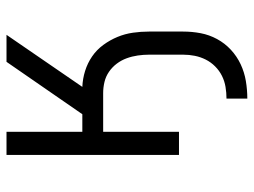

<svg xmlns="http://www.w3.org/2000/svg" viewBox="-115 -455 780 590"><g transform="rotate(-90 275.0 -160.0)"><path d="M267 210V146Q285 146 303 143Q321 140 337 132Q353 124 366 111Q379 98 387 82Q395 66 398.5 48.5Q402 31 402 13V-92Q402 -109 399.5 -126.5Q397 -144 391 -160.5Q385 -177 374.5 -191Q364 -205 349.5 -215Q335 -225 318 -229Q301 -233 284 -233H165V0H94V-530H165V-297H219L380 -530H463L303 -297Q328 -296 352 -288.5Q376 -281 396.5 -267Q417 -253 432 -232.5Q447 -212 456.5 -189Q466 -166 469.5 -141.5Q473 -117 473 -92V13Q473 40 468 66.5Q463 93 450 117Q437 141 417 159.5Q397 178 372.5 189.5Q348 201 321 205.5Q294 210 267 210Z"/></g></svg>

Font: Lode Term
Style: Regular
Weight: 400
Monospace: yes
Designer: Belleve Invis
Foundry: Belleve Invis
Version: Version 29.2.0